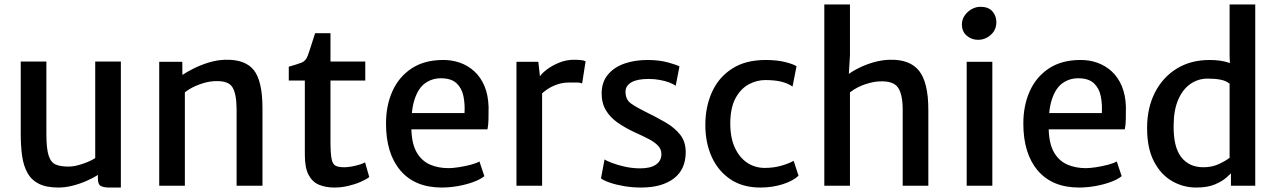

<svg xmlns="http://www.w3.org/2000/svg" viewBox="-20 -833 5730 861"><path d="M242 8Q187.5 8 154 -9Q120.5 -26 103 -57.8Q85.5 -89.5 79.2 -133.5Q73 -177.5 73 -231V-557H188V-232Q188 -166 198.2 -135Q208.5 -104 230.2 -95Q252 -86 287 -86Q307.5 -86 330.8 -92.2Q354 -98.5 374.5 -107.2Q395 -116 407 -124V-557H522V8H469Q446 8 432.5 1.2Q419 -5.5 419 -33V-72L421 -50Q398.5 -35 368.2 -21.8Q338 -8.5 305 -0.2Q272 8 242 8Z M694 0V-556H797.5L798 -497Q818.5 -511 849.8 -526.5Q881 -542 917.2 -553Q953.5 -564 989.5 -565Q1079 -567.5 1118 -518.8Q1157 -470 1157 -347.5V0H1041V-341.5Q1041 -411.5 1022.2 -442Q1003.5 -472.5 941 -469Q923.5 -468.5 900.8 -462.8Q878 -457 854.2 -446.2Q830.5 -435.5 809 -419V0Z M1480 8Q1440.5 8 1410.5 -4.5Q1380.5 -17 1363.8 -48.8Q1347 -80.5 1347 -139V-472H1275V-534Q1312 -544.5 1331.5 -551.8Q1351 -559 1360 -583Q1364 -594 1369 -609.2Q1374 -624.5 1380 -643.2Q1386 -662 1393 -684H1462V-557H1618V-472H1462V-200Q1462 -146 1466.8 -121.2Q1471.5 -96.5 1484.8 -89.8Q1498 -83 1524 -83Q1538 -83 1556.2 -86.2Q1574.5 -89.5 1591.2 -94.5Q1608 -99.5 1617 -105L1636 -39Q1621 -27.5 1595.8 -16.8Q1570.5 -6 1540.2 1Q1510 8 1480 8Z M1961 8Q1841 8 1776 -68Q1711 -144 1711 -279Q1711 -360 1739.8 -424Q1768.5 -488 1824.8 -525.5Q1881 -563 1963 -564Q2005 -565 2042 -552Q2079 -539 2107.5 -512.8Q2136 -486.5 2152.8 -446.5Q2169.5 -406.5 2171 -353Q2171 -321.5 2170.5 -296.8Q2170 -272 2166 -253H1778L1788 -326H2063Q2065.5 -366 2058.2 -401.8Q2051 -437.5 2027.2 -459.8Q2003.5 -482 1957 -482Q1918 -482 1887 -460.2Q1856 -438.5 1839 -387Q1822 -335.5 1825 -246Q1828 -183 1850.5 -146.5Q1873 -110 1909.5 -94.5Q1946 -79 1991 -79Q2010 -79 2037.5 -83.2Q2065 -87.5 2090.8 -94.2Q2116.5 -101 2130 -109L2152 -43Q2133.5 -28 2101.8 -16.5Q2070 -5 2033 1.5Q1996 8 1961 8Z M2405 -409 2398 -485Q2405.5 -500.5 2429.5 -519.2Q2453.5 -538 2486.2 -551.5Q2519 -565 2553 -565Q2572 -565 2585.8 -563.5Q2599.5 -562 2606 -558L2590.5 -458.5Q2584 -462 2572 -463Q2568 -463 2534 -463Q2503 -463 2478.2 -454.2Q2453.5 -445.5 2435 -433Q2416.5 -420.5 2405 -409ZM2296 0V-556H2394L2402 -485L2411 -443V0Z M2675 -33 2691 -118Q2698.5 -112.5 2722.2 -103.2Q2746 -94 2779.2 -86.2Q2812.5 -78.5 2848 -78Q2896 -77.5 2921 -94.5Q2946 -111.5 2946 -142Q2946 -163.5 2931 -179.5Q2916 -195.5 2889.8 -209.2Q2863.5 -223 2830 -238Q2785 -258.5 2750.5 -282.5Q2716 -306.5 2696.8 -339Q2677.5 -371.5 2678 -417Q2679 -466.5 2706.8 -499.2Q2734.5 -532 2780.5 -548Q2826.5 -564 2883 -564Q2935.5 -564 2975 -553.2Q3014.5 -542.5 3027 -535L3010 -448Q3001 -455.5 2982.2 -462.8Q2963.5 -470 2939 -474.5Q2914.5 -479 2889 -479Q2838 -479 2812 -464.2Q2786 -449.5 2785 -423Q2784.5 -386.5 2810.2 -368.5Q2836 -350.5 2872 -333Q2923.5 -308 2965 -283.8Q3006.5 -259.5 3030.8 -228.2Q3055 -197 3055 -151Q3055 -73 3001.5 -32.5Q2948 8 2855 8Q2816.5 8 2780.2 2Q2744 -4 2716.2 -13.5Q2688.5 -23 2675 -33Z M3143 -272Q3143 -354.5 3173 -420.5Q3203 -486.5 3263 -525.2Q3323 -564 3413 -564Q3465.5 -564 3502 -554.5Q3538.5 -545 3552 -536L3534 -445Q3513 -459.5 3483.5 -466.8Q3454 -474 3412 -474Q3374.5 -474 3339.5 -455.8Q3304.5 -437.5 3281 -397.5Q3257.5 -357.5 3255 -292Q3253 -223 3273.2 -175.8Q3293.5 -128.5 3329.2 -104.2Q3365 -80 3409 -80Q3450.5 -80 3485.8 -90.5Q3521 -101 3539 -112L3561 -45Q3535.5 -21 3489 -6.5Q3442.5 8 3390 8Q3310.5 8 3255.5 -29Q3200.5 -66 3171.8 -129.2Q3143 -192.5 3143 -272Z M3676.5 0V-813H3791.5V-584L3785.5 -483.5L3780 -496.5Q3800 -512.5 3831 -528Q3862 -543.5 3898 -553.8Q3934 -564 3969.5 -565Q4060.5 -567.5 4101.8 -515Q4143 -462.5 4143 -340.5V0H4028V-341.5Q4028 -410 4006.8 -440.5Q3985.5 -471 3924.5 -468Q3898 -467.5 3861 -455.5Q3824 -443.5 3791.5 -419V0Z M4315 0V-556H4430V0ZM4366 -654.5Q4337 -654.5 4315.2 -673Q4293.5 -691.5 4293.5 -723.5Q4293.5 -745.5 4305.8 -763.2Q4318 -781 4337 -791.8Q4356 -802.5 4376.5 -802.5Q4412 -802.5 4430 -782.5Q4448 -762.5 4448 -733.5Q4448 -699 4423.2 -676.8Q4398.5 -654.5 4366 -654.5Z M4819 8Q4699 8 4634 -68Q4569 -144 4569 -279Q4569 -360 4597.8 -424Q4626.5 -488 4682.8 -525.5Q4739 -563 4821 -564Q4863 -565 4900 -552Q4937 -539 4965.5 -512.8Q4994 -486.5 5010.8 -446.5Q5027.5 -406.5 5029 -353Q5029 -321.5 5028.5 -296.8Q5028 -272 5024 -253H4636L4646 -326H4921Q4923.5 -366 4916.2 -401.8Q4909 -437.5 4885.2 -459.8Q4861.5 -482 4815 -482Q4776 -482 4745 -460.2Q4714 -438.5 4697 -387Q4680 -335.5 4683 -246Q4686 -183 4708.5 -146.5Q4731 -110 4767.5 -94.5Q4804 -79 4849 -79Q4868 -79 4895.5 -83.2Q4923 -87.5 4948.8 -94.2Q4974.5 -101 4988 -109L5010 -43Q4991.5 -28 4959.8 -16.5Q4928 -5 4891 1.5Q4854 8 4819 8Z M5500 0V-74L5494 -77V-471L5498 -474L5494 -584V-813H5609V0ZM5344.5 8Q5286 8 5235.8 -21Q5185.5 -50 5154.8 -109Q5124 -168 5124 -258.5Q5124 -349 5159 -417.8Q5194 -486.5 5256.8 -525.2Q5319.5 -564 5404 -564Q5455.5 -564 5490.5 -551.8Q5525.5 -539.5 5535 -531L5494 -457.5Q5479 -470.5 5454.2 -475.5Q5429.5 -480.5 5395.5 -480.5Q5353 -480.5 5318.8 -457Q5284.5 -433.5 5264 -387Q5243.5 -340.5 5243 -272Q5241.5 -174 5277 -128.5Q5312.5 -83 5376.5 -83Q5415.5 -83 5446.2 -97.5Q5477 -112 5494 -125.5L5513 -68.5Q5501 -56 5481 -38Q5461 -20 5428 -6Q5395 8 5344.5 8Z"/></svg>

Font: Tracken
Style: Regular
Weight: 400
Designer: Eben Sorkin
Foundry: Eben Sorkin
Version: Version 2.001